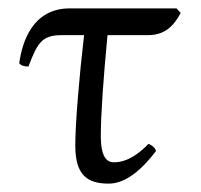

<svg xmlns="http://www.w3.org/2000/svg" viewBox="-20 -429 481 459"><path d="M147 -409C58 -409 33 -329 26 -278C30 -272 38 -270 48 -270C70 -328 81 -345 128 -345H181C169 -242 160 -133 160 -81C160 -11 188 10 240 10C282 10 321 -26 353 -68C350 -77 343 -82 335 -85C296 -45 268 -41 252 -41C232 -41 221 -60 221 -103C221 -155 227 -240 237 -345H334C373 -345 395 -366 412 -398L402 -409Z"/></svg>

Font: Libertinus Serif Display
Style: Regular
Weight: 400
Designer: Philipp H. Poll, Khaled Hosny
Foundry: Caleb Maclennan
Version: Version 7.050;RELEASE